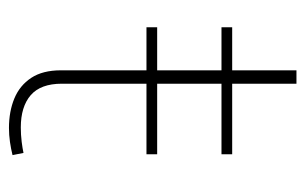

<svg xmlns="http://www.w3.org/2000/svg" viewBox="-144 -520 669 420"><g transform="rotate(90 190.0 -309.5)"><path d="M39.1 -295.9H316.9V-319.3H39.1ZM314 -26.9Q305.2 -24.9 289.6 -22.9Q273.9 -21 258.3 -21Q212.9 -21 187.7 -42.7Q162.6 -64.5 162.6 -110.8V-624H133.3V-108.9Q133.3 -68.8 149.9 -43.7Q166.5 -18.6 195.1 -6.8Q223.6 4.9 259.3 4.9Q274.9 4.9 290 2.7Q305.2 0.5 318.8 -2.9ZM39.1 -460H316.9V-483.4H39.1Z"/></g></svg>

Font: Estedad-FD VF
Style: Regular
Weight: 100
Designer: Amin Abedi
Version: Version 7.3